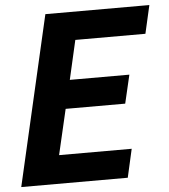

<svg xmlns="http://www.w3.org/2000/svg" viewBox="-53 -788 735 835"><g transform="rotate(-5 315.0 -370.0)"><path d="M176 -740H630L602 -617H296L257 -446H517L488 -322H228L182 -124H499L471 0H6Z"/></g></svg>

Font: KaiGen Gothic CN Bold
Style: Bold
Weight: 700
Designer: Ryoko NISHIZUKA  (kana & ideographs); Paul D. Hunt (Latin, Greek & Cyrillic); Wenlong ZHANG  (bopomofo); Sandoll Communi
Foundry: Adobe Systems Incorporated
Version: Version 1.002.20150501